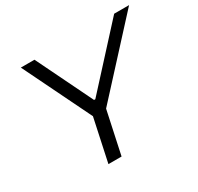

<svg xmlns="http://www.w3.org/2000/svg" viewBox="-147 -863 1069 1037"><g transform="rotate(-30 387.0 -344.0)"><path d="M248 0 305 -266 99 -688H184L354 -339H362L681 -688H774L387 -266L330 0Z"/></g></svg>

Font: Saira Expanded
Style: Italic
Weight: 400
Width: 7
Italic angle: -12°
Designer: Hector Gatti with collaboration of the Omnibus-Type team
Foundry: Omnibus-Type
Version: Version 1.101